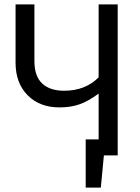

<svg xmlns="http://www.w3.org/2000/svg" viewBox="-20 -709 640 876"><path d="M517 -689V0H454L440 147H371V-73H430V-282Q384 -248 344 -233.5Q304 -219 251 -219Q161 -219 106 -274.5Q51 -330 51 -423V-689H137V-430Q137 -362 172 -328.5Q207 -295 273 -295Q369 -295 430 -356V-689Z"/></svg>

Font: FiraDG Mono
Style: Regular
Weight: 400
Designer: Carrois Corporate & Edenspiekermann AG
Foundry: Carrois Corporate GbR & Edenspiekermann AG
Version: Version 3.206